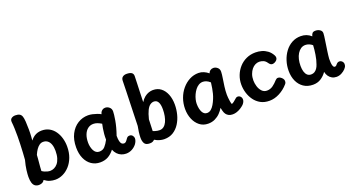

<svg xmlns="http://www.w3.org/2000/svg" viewBox="-54 -1460 3875 2119"><g transform="rotate(-20 1883.5 -400.5)"><path d="M86 -748Q83 -778 102 -791.5Q121 -805 147 -805Q178 -805 196.5 -795Q215 -785 223 -761Q230 -742 233 -699Q236 -656 236 -606Q236 -585 235.5 -565.5Q235 -546 233.5 -525Q232 -504 230 -479Q250 -505 271.5 -520Q293 -535 316.5 -541.5Q340 -548 364 -548Q414 -548 452.5 -526.5Q491 -505 517 -467.5Q543 -430 556 -383.5Q569 -337 569 -287Q569 -217 548 -161Q527 -105 491.5 -66Q456 -27 412.5 -6.5Q369 14 324 14Q292 14 260.5 5Q229 -4 198 -28Q188 -10 172.5 -2Q157 6 133 7Q107 7 88.5 -5.5Q70 -18 61 -45.5Q52 -73 52 -116Q52 -145 58 -194.5Q64 -244 81 -307Q84 -341 86.5 -389Q89 -437 91 -487.5Q93 -538 93 -579Q93 -624 91.5 -670Q90 -716 86 -748ZM209 -129Q223 -119 239 -112Q255 -105 272 -101Q289 -97 302 -97Q326 -97 349.5 -108Q373 -119 391.5 -141.5Q410 -164 421 -200Q432 -236 432 -285Q432 -328 421 -359.5Q410 -391 388.5 -408Q367 -425 336 -425Q312 -425 291.5 -410.5Q271 -396 254 -371Q237 -346 223 -313Q222 -290 220 -268Q218 -246 216 -224Q214 -202 212 -178.5Q210 -155 209 -129Z M658 -240Q658 -332 691.5 -397Q725 -462 780.5 -496.5Q836 -531 902 -531Q927 -531 953 -525Q979 -519 1004 -510.5Q1029 -502 1047 -491L1053 -509Q1059 -523 1073.5 -534Q1088 -545 1108 -545Q1135 -545 1156.5 -526.5Q1178 -508 1178 -477Q1178 -462 1175 -436Q1172 -410 1166 -374.5Q1160 -339 1149 -297.5Q1138 -256 1122 -210Q1122 -170 1128 -146Q1134 -122 1145 -112.5Q1156 -103 1172 -103Q1185 -103 1195.5 -113.5Q1206 -124 1217 -141Q1225 -153 1233.5 -158.5Q1242 -164 1257 -164Q1277 -164 1290 -148.5Q1303 -133 1303 -116Q1303 -100 1296.5 -83.5Q1290 -67 1280 -53Q1257 -23 1224.5 -6Q1192 11 1155 11Q1127 11 1100.5 0.5Q1074 -10 1053.5 -31.5Q1033 -53 1021 -84Q987 -40 947 -18Q907 4 854 4Q796 4 751.5 -26.5Q707 -57 682.5 -112Q658 -167 658 -240ZM800 -246Q800 -221 805.5 -197Q811 -173 821 -153.5Q831 -134 847 -122.5Q863 -111 884 -111Q926 -111 950.5 -138.5Q975 -166 998 -210Q997 -243 1000 -276Q1003 -309 1008 -339Q1013 -369 1018 -390Q993 -405 970.5 -413.5Q948 -422 924 -422Q887 -422 859 -400.5Q831 -379 815.5 -339.5Q800 -300 800 -246Z M1393 -760Q1394 -788 1412 -801.5Q1430 -815 1457 -815Q1498 -815 1517 -801.5Q1536 -788 1535 -760Q1534 -711 1532 -665Q1530 -619 1528.5 -569.5Q1527 -520 1525 -459Q1547 -493 1571 -512Q1595 -531 1620.5 -539.5Q1646 -548 1670 -548Q1725 -548 1763.5 -518Q1802 -488 1823 -435.5Q1844 -383 1844 -315Q1844 -257 1829.5 -200.5Q1815 -144 1785.5 -97.5Q1756 -51 1711.5 -23Q1667 5 1606 5Q1587 5 1564.5 0Q1542 -5 1524 -13Q1506 -21 1496 -28Q1489 -21 1476 -13.5Q1463 -6 1439 -6Q1393 -6 1377.5 -32Q1362 -58 1362 -99Q1362 -130 1367 -167Q1372 -204 1378 -233Q1380 -303 1382 -371Q1384 -439 1386 -504.5Q1388 -570 1390 -634Q1392 -698 1393 -760ZM1514 -123Q1527 -118 1540 -114Q1553 -110 1566 -108Q1579 -106 1591 -106Q1619 -106 1640 -122.5Q1661 -139 1674.5 -167.5Q1688 -196 1695 -233Q1702 -270 1702 -311Q1702 -368 1685.5 -396.5Q1669 -425 1637 -425Q1614 -425 1592.5 -410Q1571 -395 1553 -359Q1535 -323 1519 -259Z M2120 10Q2062 10 2020 -23Q1978 -56 1955.5 -110.5Q1933 -165 1933 -229Q1933 -294 1954 -352.5Q1975 -411 2013 -456Q2051 -501 2100.5 -527Q2150 -553 2207 -553Q2238 -553 2267.5 -540.5Q2297 -528 2322 -507Q2327 -526 2343 -537.5Q2359 -549 2380 -549Q2405 -549 2427 -530.5Q2449 -512 2448 -480Q2447 -449 2440 -406Q2433 -363 2426.5 -314.5Q2420 -266 2420 -219Q2420 -205 2422 -183.5Q2424 -162 2427.5 -140.5Q2431 -119 2437 -105Q2449 -109 2463 -119Q2477 -129 2488 -140Q2495 -147 2504 -153.5Q2513 -160 2524 -160Q2544 -160 2557 -145.5Q2570 -131 2570 -111Q2570 -96 2563 -82Q2556 -68 2544 -55Q2526 -38 2503.5 -24Q2481 -10 2457 -2Q2433 6 2409 6Q2382 6 2363 -3.5Q2344 -13 2332 -29.5Q2320 -46 2314 -70L2305 -108Q2288 -78 2261.5 -51Q2235 -24 2199.5 -7Q2164 10 2120 10ZM2073 -239Q2073 -208 2078.5 -183Q2084 -158 2093.5 -140.5Q2103 -123 2116.5 -114Q2130 -105 2148 -105Q2174 -105 2194.5 -122Q2215 -139 2231.5 -167Q2248 -195 2261 -227Q2273 -256 2280 -284Q2287 -312 2292.5 -342.5Q2298 -373 2302 -408Q2280 -428 2259 -436.5Q2238 -445 2219 -445Q2192 -445 2169 -431Q2146 -417 2128.5 -394Q2111 -371 2098.5 -344Q2086 -317 2079.5 -289.5Q2073 -262 2073 -239Z M2842 4Q2782 4 2738.5 -20Q2695 -44 2666 -84Q2637 -124 2622.5 -172.5Q2608 -221 2608 -270Q2608 -326 2627.5 -376.5Q2647 -427 2682.5 -466.5Q2718 -506 2767 -528.5Q2816 -551 2875 -551Q2913 -551 2948 -541Q2983 -531 3013.5 -508.5Q3044 -486 3065 -448Q3069 -441 3071 -434Q3073 -427 3073 -420Q3073 -404 3062.5 -392Q3052 -380 3037.5 -373Q3023 -366 3010 -366Q2997 -366 2987.5 -373Q2978 -380 2968 -394Q2951 -420 2927 -430Q2903 -440 2879 -440Q2855 -440 2832 -428.5Q2809 -417 2790.5 -394.5Q2772 -372 2760.5 -340Q2749 -308 2749 -267Q2749 -234 2760 -197.5Q2771 -161 2794.5 -136Q2818 -111 2853 -111Q2893 -111 2924.5 -134Q2956 -157 2982 -187Q2990 -195 2997 -199Q3004 -203 3014 -203Q3028 -203 3042 -194Q3056 -185 3066 -171.5Q3076 -158 3076 -143Q3076 -136 3074 -127Q3072 -118 3063 -108Q3019 -57 2960 -26.5Q2901 4 2842 4Z M3151 -234Q3151 -294 3169 -350.5Q3187 -407 3220.5 -452Q3254 -497 3301 -523Q3348 -549 3406 -549Q3442 -549 3472 -537.5Q3502 -526 3527 -503Q3532 -525 3543 -537.5Q3554 -550 3580 -550Q3610 -550 3632.5 -534.5Q3655 -519 3654 -493Q3653 -465 3645.5 -418.5Q3638 -372 3632 -327Q3630 -313 3626.5 -290Q3623 -267 3620.5 -244Q3618 -221 3617 -206Q3617 -190 3618 -165Q3619 -140 3626 -121.5Q3633 -103 3647 -103Q3656 -103 3663 -108.5Q3670 -114 3677 -124Q3685 -133 3693 -137Q3701 -141 3713 -141Q3725 -141 3736.5 -133Q3748 -125 3754 -111.5Q3760 -98 3756 -80Q3753 -61 3733.5 -40.5Q3714 -20 3686 -5.5Q3658 9 3627 9Q3598 9 3575 -3.5Q3552 -16 3536.5 -38Q3521 -60 3515 -90Q3487 -49 3447 -23.5Q3407 2 3355 2Q3290 2 3244.5 -29Q3199 -60 3175 -113Q3151 -166 3151 -234ZM3293 -240Q3293 -202 3301.5 -173.5Q3310 -145 3327.5 -128.5Q3345 -112 3373 -112Q3396 -112 3413 -122.5Q3430 -133 3443 -151.5Q3456 -170 3464 -195Q3473 -219 3479.5 -245.5Q3486 -272 3490.5 -300.5Q3495 -329 3498 -356Q3501 -383 3502 -408Q3485 -423 3463.5 -431.5Q3442 -440 3421 -440Q3391 -440 3367.5 -424Q3344 -408 3327 -380.5Q3310 -353 3301.5 -317Q3293 -281 3293 -240Z"/></g></svg>

Font: Playpen Sans SemiBold
Style: Regular
Weight: 600
Designer: Laura Meseguer, Veronika Burian, José Scaglione
Foundry: TypeTogether
Version: Version 1.001